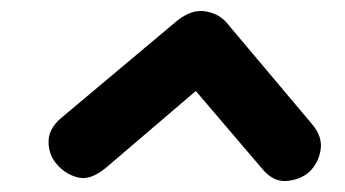

<svg xmlns="http://www.w3.org/2000/svg" viewBox="-20 -743 625 348"><path d="M171.5 -438.5Q144 -416 122 -421.2Q100 -426.5 84.5 -443.5Q68.5 -461 68 -484.8Q67.5 -508.5 89.5 -528L300.5 -705Q327 -726.5 352 -722.5Q377 -718.5 391.5 -701L546 -517.5Q565 -495 561 -470.8Q557 -446.5 539.5 -430.5Q524 -417 499.2 -415Q474.5 -413 454 -438.5L314.5 -602L360 -599.5Z"/></svg>

Font: Edu NSW ACT Hand Pre
Style: Regular
Weight: 400
Designer: Tina and Corey Anderson, Eben Sorkin, Mirko Velimirovic
Foundry: Sorkin Type Co.
Version: Version 2.000